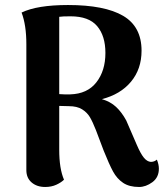

<svg xmlns="http://www.w3.org/2000/svg" viewBox="-20 -731 666 765"><path d="M613 -59Q613 -24 587 -5Q561 14 534 14Q495 14 470.5 -2.5Q446 -19 430.5 -47.5Q415 -76 393 -131L362 -213Q349 -246 338 -264.5Q327 -283 307 -295.5Q287 -308 254 -308L216 -309V-134Q216 -59 235 -15Q224 -4 204.5 5Q185 14 160 14Q127 14 106 -4Q85 -22 85 -53V-555Q85 -631 66 -681Q128 -711 251 -711Q397 -711 470.5 -668Q544 -625 544 -529Q544 -456 502 -405.5Q460 -355 386 -336Q420 -326 442.5 -305Q465 -284 483 -251L525 -154Q540 -119 553 -103Q566 -87 581 -86Q595 -86 605 -95Q613 -76 613 -59ZM260 -355Q328 -357 364 -403Q400 -449 400 -520Q400 -588 367 -627Q334 -666 261 -666Q228 -666 216 -664V-356Q244 -354 260 -355Z"/></svg>

Font: Arima Madurai Black
Style: Regular
Weight: 900
Designer: Joana Correia and Natanael Gama
Foundry: NDISCOVER
Version: Version 1.020